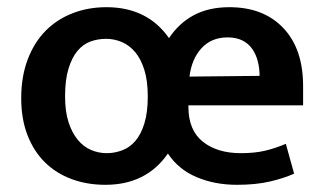

<svg xmlns="http://www.w3.org/2000/svg" viewBox="-20 -504 887 534"><path d="M823 -211H504V-207Q504 -142 544 -110Q584 -78 650 -78Q689 -78 718 -85Q747 -92 775 -104L798 -21Q769 -8 730 1Q691 10 639 10Q577 10 526.5 -11.5Q476 -33 447 -77Q387 10 273 10Q222 10 179 -6Q136 -22 105 -52.5Q74 -83 56.5 -128Q39 -173 39 -231Q39 -291 57 -338.5Q75 -386 106.5 -418Q138 -450 181.5 -467Q225 -484 276 -484Q390 -484 450 -398Q478 -440 519.5 -462Q561 -484 618 -484Q713 -484 768 -426Q823 -368 823 -265ZM391 -236Q391 -279 381.5 -309.5Q372 -340 356 -359Q340 -378 319 -387Q298 -396 275 -396Q252 -396 231.5 -388.5Q211 -381 195.5 -362.5Q180 -344 170.5 -313Q161 -282 161 -236Q161 -194 170.5 -164.5Q180 -135 196 -115.5Q212 -96 233 -87Q254 -78 277 -78Q299 -78 320 -86Q341 -94 356.5 -112Q372 -130 381.5 -160.5Q391 -191 391 -236ZM702 -293Q702 -314 697 -333.5Q692 -353 681.5 -368Q671 -383 654 -391.5Q637 -400 613 -400Q568 -400 540.5 -370Q513 -340 507 -291Z"/></svg>

Font: Mukta Vaani SemiBold
Style: Regular
Weight: 600
Designer: Noopur Datye, Girish Dalvi, Yashodeep Gholap, Pallavi Karambelkar
Foundry: Ek Type
Version: Version 2.538;PS 1.000;hotconv 16.6.51;makeotf.lib2.5.65220;